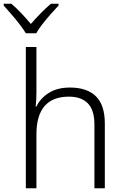

<svg xmlns="http://www.w3.org/2000/svg" viewBox="-51 -1013 667 1033"><path d="M145 -517Q145 -496 144 -477Q143 -458 141 -440H145Q166 -484 211.5 -513Q257 -542 325 -542Q417 -542 465 -495Q513 -448 513 -348V0H457V-344Q457 -420 422 -456.5Q387 -493 320 -493Q145 -493 145 -290V0H88V-760H145ZM88 -834Q75 -856 54 -883Q33 -910 10 -936.5Q-13 -963 -31 -983V-993H10Q37 -970 64.5 -941Q92 -912 115 -884Q139 -912 167.5 -941Q196 -970 223 -993H264V-983Q245 -963 221.5 -936.5Q198 -910 177 -883Q156 -856 144 -834Z"/></svg>

Font: Noto Sans Light
Style: Regular
Weight: 300
Designer: Monotype Design Team
Foundry: Monotype Imaging Inc.
Version: Version 2.007